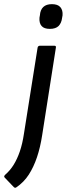

<svg xmlns="http://www.w3.org/2000/svg" viewBox="-69 -708 321 924"><path d="M112 -479Q114 -488 124 -488H192Q202 -488 200 -479L134 -58Q125 1 109 48.5Q93 96 69.5 132.5Q46 169 9 194Q3 198 -3 192L-46 147Q-53 141 -43 132Q-20 112 -3 84.5Q14 57 26.5 20.5Q39 -16 46 -63ZM171 -569Q143 -569 131 -583Q119 -597 121 -623L123 -634Q125 -661 139.5 -674.5Q154 -688 181 -688Q209 -688 221.5 -673.5Q234 -659 232 -634L230 -623Q227 -597 213 -583Q199 -569 171 -569Z"/></svg>

Font: Sofia Sans Semi Condensed Medium
Style: Italic
Weight: 500
Italic angle: -9°
Version: Version 4.100